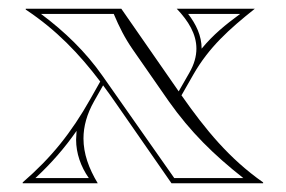

<svg xmlns="http://www.w3.org/2000/svg" viewBox="-20 -420 655 440"><path d="M442.1 -308.5C442.1 -338.1 429.1 -364.8 411.2 -388H530.2C496.3 -363 468.8 -340.8 442.1 -308.5ZM373 0H583V-2C505 -56.8 451.2 -122.7 395.9 -201.5L423 -249C459 -311.9 505 -353 564 -400H385C411.8 -371.9 430.1 -342 430.1 -308.5C430.1 -291.2 425.2 -272.9 414 -253.4L389.5 -210.6C387.4 -213.7 385.2 -216.8 383 -220L258 -400H39V-398C109.2 -351.5 161.4 -296.8 209.7 -233.1L187 -193C143.3 -115.8 98 -59 32 -2V0H204C183.2 -34.6 171.3 -68.2 171.3 -102.6C171.3 -130.3 179 -158.5 195.7 -188.1L216.3 -224.4C226.9 -210.1 237.5 -195.3 248 -180ZM155.5 -120.1 154.4 -100C154.4 -68.8 165.1 -38.2 183.5 -12H61.2C98.3 -46.5 127.9 -80.6 155.5 -120.1ZM379.3 -12 214.6 -246.6C176.2 -301.3 128.2 -347.7 74.1 -388H240.7C253.4 -358 265.8 -333.2 284.3 -306.5L366.7 -188C416.6 -117.5 469.5 -65.6 537.5 -12Z"/></svg>

Font: Sortefax
Style: Medium
Weight: 500
Designer: gluk
Foundry: gluk
Version: Version 0.261